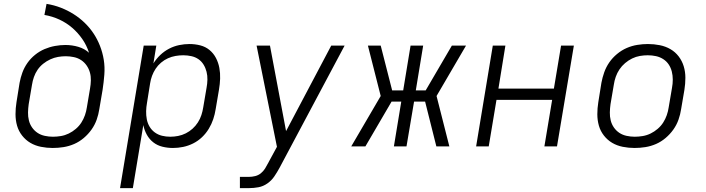

<svg xmlns="http://www.w3.org/2000/svg" viewBox="-20 -755 3640 990"><path d="M252 8Q252 8 252 8Q252 8 252 8Q221 8 191 2Q161 -4 136.5 -18.5Q112 -33 94 -56Q76 -79 68 -107Q60 -135 60 -166Q60 -197 65 -228L81 -328Q86 -355 95.5 -381Q105 -407 121.5 -430.5Q138 -454 161 -472.5Q184 -491 210 -502Q236 -513 263.5 -518Q291 -523 317 -523Q352 -523 384 -513.5Q416 -504 439 -483Q427 -521 404.5 -553.5Q382 -586 352.5 -611.5Q323 -637 286.5 -654Q250 -671 209 -678L220 -735Q258 -729 293 -715.5Q328 -702 359 -682.5Q390 -663 416 -638Q442 -613 462 -583Q482 -553 495.5 -518.5Q509 -484 515 -447Q521 -410 518 -370.5Q515 -331 509 -292L492 -192Q488 -165 478.5 -138Q469 -111 452 -87Q435 -63 412 -43.5Q389 -24 362.5 -12.5Q336 -1 308 3.5Q280 8 252 8ZM253 -50Q273 -50 294 -53.5Q315 -57 334.5 -66.5Q354 -76 371 -90.5Q388 -105 399.5 -123Q411 -141 418 -161Q425 -181 428 -202L444 -297Q448 -319 448.5 -340.5Q449 -362 443.5 -381.5Q438 -401 426.5 -417.5Q415 -434 398.5 -445Q382 -456 361 -460.5Q340 -465 319 -465Q299 -465 279 -461.5Q259 -458 239.5 -449Q220 -440 203 -426.5Q186 -413 174 -395.5Q162 -378 155 -358Q148 -338 145 -318L128 -218Q125 -197 124.5 -175.5Q124 -154 129 -134Q134 -114 145.5 -97.5Q157 -81 173.5 -70Q190 -59 211 -54.5Q232 -50 253 -50Z M599 215 721 -520H786L771 -428Q786 -452 806.5 -471.5Q827 -491 852 -504Q877 -517 904 -522.5Q931 -528 957 -528Q986 -528 1013 -521Q1040 -514 1060.5 -497Q1081 -480 1093.5 -456Q1106 -432 1111 -405Q1116 -378 1115 -349.5Q1114 -321 1109 -292L1092 -192Q1088 -166 1079.5 -140.5Q1071 -115 1056.5 -91Q1042 -67 1021.5 -47.5Q1001 -28 976 -15.5Q951 -3 924.5 2.5Q898 8 872 8Q844 8 817.5 1.5Q791 -5 770.5 -21Q750 -37 737 -60.5Q724 -84 719 -110L665 215ZM858 -50Q878 -50 898.5 -54Q919 -58 938 -67.5Q957 -77 973 -91.5Q989 -106 1000.5 -124Q1012 -142 1018.5 -162Q1025 -182 1028 -202L1045 -302Q1049 -323 1049.5 -344Q1050 -365 1045 -385Q1040 -405 1029.5 -422Q1019 -439 1003 -450Q987 -461 966.5 -465.5Q946 -470 925 -470Q905 -470 885 -466.5Q865 -463 846 -454.5Q827 -446 810.5 -432Q794 -418 782.5 -400.5Q771 -383 764 -364Q757 -345 754 -325L738 -225Q734 -203 733.5 -181.5Q733 -160 737 -139.5Q741 -119 751.5 -101.5Q762 -84 778.5 -72Q795 -60 815.5 -55Q836 -50 858 -50Z M1217 215V157H1264Q1279 157 1295.5 153Q1312 149 1325 138.5Q1338 128 1347 113.5Q1356 99 1363 85L1364 84Q1364 84 1364 84Q1364 84 1364 84Q1364 83 1364 83Q1364 83 1364 83L1408 2L1303 -520H1372L1455 -79L1688 -520H1757L1421 111Q1409 133 1394.5 154.5Q1380 176 1358.5 191Q1337 206 1312.5 210.5Q1288 215 1264 215Z M1864 0H1791L1943 -260L1877 -520H1943L2002 -289H2059L2097 -520H2162L2124 -289H2175L2310 -520H2383L2231 -260L2297 0H2230L2172 -231H2115L2076 0H2011L2049 -231H1999Z M2435 0 2521 -520H2586L2550 -298H2836L2873 -520H2939L2852 0H2787L2827 -240H2540L2500 0Z M3252 8Q3252 8 3252 8Q3252 8 3252 8Q3221 8 3191 2Q3161 -4 3136.5 -18.5Q3112 -33 3094 -56Q3076 -79 3068 -107Q3060 -135 3060 -166Q3060 -197 3065 -228L3081 -328Q3086 -355 3095.5 -382Q3105 -409 3121.5 -433Q3138 -457 3161.5 -476.5Q3185 -496 3211.5 -507.5Q3238 -519 3266 -523.5Q3294 -528 3321 -528Q3321 -528 3321 -528Q3321 -528 3321 -528Q3352 -528 3382 -522Q3412 -516 3437 -501.5Q3462 -487 3479.5 -464Q3497 -441 3505.5 -413Q3514 -385 3514 -354Q3514 -323 3509 -292L3492 -192Q3488 -165 3478.5 -138Q3469 -111 3452 -87Q3435 -63 3412 -43.5Q3389 -24 3362.5 -12.5Q3336 -1 3308 3.5Q3280 8 3252 8ZM3253 -50Q3273 -50 3294 -53.5Q3315 -57 3334.5 -66.5Q3354 -76 3371 -90.5Q3388 -105 3399.5 -123Q3411 -141 3418 -161Q3425 -181 3428 -202L3445 -302Q3449 -323 3449 -344.5Q3449 -366 3444 -386Q3439 -406 3428 -422.5Q3417 -439 3400 -450Q3383 -461 3362.5 -465.5Q3342 -470 3320 -470Q3300 -470 3279.5 -466.5Q3259 -463 3239.5 -453.5Q3220 -444 3203 -429.5Q3186 -415 3174 -397Q3162 -379 3155 -359Q3148 -339 3145 -318L3128 -218Q3125 -197 3124.5 -175.5Q3124 -154 3129 -134Q3134 -114 3145.5 -97.5Q3157 -81 3173.5 -70Q3190 -59 3211 -54.5Q3232 -50 3253 -50Z"/></svg>

Font: Iosevka SS04 Light Extended
Style: Italic
Weight: 300
Width: 7
Italic angle: -9°
Monospace: yes
Designer: Belleve Invis
Foundry: Belleve Invis
Version: Version 19.0.0; ttfautohint (v1.8.4)